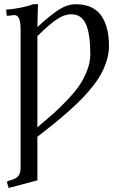

<svg xmlns="http://www.w3.org/2000/svg" viewBox="-20 -678 580 923"><path d="M322.3 -609.4Q289.6 -609.4 253.9 -585.7Q218.3 -562 159.7 -504.4V-65.9Q205.1 -104 234.9 -130.4Q264.6 -156.7 302 -195.8Q339.4 -234.9 361.3 -267.1Q383.3 -299.3 398.7 -339.1Q414.1 -378.9 414.1 -417Q414.1 -514.6 393.1 -562Q372.1 -609.4 322.3 -609.4ZM162.6 -657.7 159.7 -547.4Q214.4 -599.1 258.3 -628.4Q302.2 -657.7 344.7 -657.7Q388.7 -657.7 420.4 -642.1Q452.1 -626.5 470 -598.1Q487.8 -569.8 495.8 -534.9Q503.9 -500 503.9 -457Q503.9 -423.3 493.7 -389.2Q483.4 -355 467 -324.5Q450.7 -293.9 423.6 -260.3Q396.5 -226.6 369.6 -199.2Q342.8 -171.9 304.4 -138.2Q266.1 -104.5 234.6 -79.3Q203.1 -54.2 159.7 -20.5V189L21.5 225.6L14.2 200.7Q12.7 193.8 19 191.9L38.6 186Q61 179.2 70.1 165.3Q79.1 151.4 79.1 126.5V-538.1Q79.1 -605.5 49.3 -605.5L17.1 -602.1Q15.1 -601.6 13.4 -603Q11.7 -604.5 11.7 -606.9L9.8 -632.3Q35.2 -632.3 79.1 -641.1Q117.2 -648.4 138.7 -657.7Z"/></svg>

Font: Libertinage
Style: l
Weight: 400
Designer: OSP
Foundry: OSP
Version: Version 1.0; 2008; OFL relea